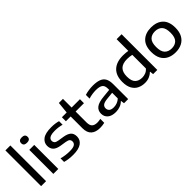

<svg xmlns="http://www.w3.org/2000/svg" viewBox="187 -1934 3071 3071"><g transform="rotate(-45 1722.5 -399.0)"><path d="M82 0V-808H194V0Z M358.5 0V-544H470.5V0ZM414.5 -649.5Q341.5 -649.5 341.5 -710Q341.5 -771.5 414.5 -771.5Q487.5 -771.5 487.5 -710Q487.5 -649.5 414.5 -649.5Z M802 10Q751 10 704 4Q657 -2 615.5 -14V-95Q662 -82 708.2 -76Q754.5 -70 802 -70Q880 -70 911.5 -91Q943 -112 943 -149Q943 -179.5 925.8 -196.2Q908.5 -213 861 -221L764 -236Q677.5 -249.5 641.2 -287.8Q605 -326 605 -387.5Q605 -460 666 -506.2Q727 -552.5 862.5 -552.5Q948 -552.5 1019.5 -532V-451.5Q944.5 -472.5 863 -472.5Q804.5 -472.5 771.8 -461.8Q739 -451 726 -432.8Q713 -414.5 713 -392Q713 -366 729 -347.2Q745 -328.5 792.5 -320.5L889 -305.5Q971 -292.5 1010.8 -258.2Q1050.5 -224 1050.5 -155.5Q1050.5 -79.5 988.5 -34.8Q926.5 10 802 10Z M1410 10Q1311 10 1257.5 -38.5Q1204 -87 1204 -187V-453.5H1096V-544H1204L1223.5 -740H1316V-544H1504.5V-453.5H1316V-208Q1316 -138.5 1347 -110.2Q1378 -82 1438.5 -82Q1469 -82 1512 -91V-2Q1460.5 10 1410 10Z M1767.5 9Q1675.5 9 1627 -32.8Q1578.5 -74.5 1578.5 -142.5Q1578.5 -214.5 1632 -254.8Q1685.5 -295 1806 -305.5L1941 -319V-344Q1941 -416.5 1903.2 -442Q1865.5 -467.5 1786.5 -467.5Q1751.5 -467.5 1707 -461.5Q1662.5 -455.5 1620 -441.5V-525.5Q1661 -539 1710.2 -545.8Q1759.5 -552.5 1802.5 -552.5Q1886 -552.5 1941.2 -532.8Q1996.5 -513 2023.8 -465.8Q2051 -418.5 2051 -336.5V0H1957.5L1949.5 -58.5H1943.5Q1913 -26.5 1866.5 -8.8Q1820 9 1767.5 9ZM1691 -151.5Q1691 -113 1716.8 -90.8Q1742.5 -68.5 1797.5 -68.5Q1836 -68.5 1873.5 -82.5Q1911 -96.5 1941 -125V-252.5L1814.5 -239.5Q1747 -232.5 1719 -210.8Q1691 -189 1691 -151.5Z M2427 9Q2356.5 9 2300.2 -19Q2244 -47 2211.2 -106.5Q2178.5 -166 2178.5 -260.5Q2178.5 -404 2258.2 -478.5Q2338 -553 2486 -553Q2516.5 -553 2545.2 -550.2Q2574 -547.5 2598 -543.5V-808H2710V0H2615.5L2609 -61H2602.5Q2571.5 -28.5 2526.5 -9.8Q2481.5 9 2427 9ZM2453.5 -82.5Q2493 -82.5 2531 -97Q2569 -111.5 2598 -146V-453.5Q2576 -459 2548.2 -462.5Q2520.5 -466 2491.5 -466Q2390 -466 2340.2 -417.8Q2290.5 -369.5 2290.5 -269Q2290.5 -167.5 2335 -125Q2379.5 -82.5 2453.5 -82.5Z M3118.5 10Q3036 10 2974.2 -21Q2912.5 -52 2878.2 -114.5Q2844 -177 2844 -272Q2844 -412.5 2918.2 -482.5Q2992.5 -552.5 3118.5 -552.5Q3246 -552.5 3319.8 -483.2Q3393.5 -414 3393.5 -272Q3393.5 -178.5 3359 -115.8Q3324.5 -53 3262.5 -21.5Q3200.5 10 3118.5 10ZM3118.5 -79Q3194 -79 3237.8 -123.5Q3281.5 -168 3281.5 -271.5Q3281.5 -375.5 3237.8 -419.8Q3194 -464 3118.5 -464Q3043 -464 2999.5 -420Q2956 -376 2956 -272.5Q2956 -168.5 2999.5 -123.8Q3043 -79 3118.5 -79Z"/></g></svg>

Font: Encode Sans Expanded Expanded Medium
Style: Regular
Weight: 500
Width: 7
Designer: Multiple Designers
Foundry: Impallari Type
Version: Version 3.000; ttfautohint (v1.8.3) -l 8 -r 50 -G 200 -x 14 